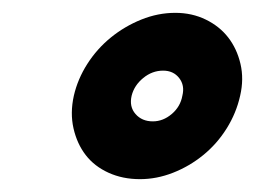

<svg xmlns="http://www.w3.org/2000/svg" viewBox="-20 -758 397 299"><path d="M253 -738Q279 -738 300.5 -727.5Q322 -717 335.5 -699.5Q349 -682 354.5 -658.5Q360 -635 354 -609Q348 -582 333 -558Q318 -534 296.5 -516.5Q275 -499 249.5 -489Q224 -479 198 -479Q171 -479 149 -489Q127 -499 113.5 -516.5Q100 -534 94.5 -558Q89 -582 95 -609Q101 -635 116 -658.5Q131 -682 152.5 -699.5Q174 -717 200 -727.5Q226 -738 253 -738ZM234 -648Q217 -648 203 -636.5Q189 -625 185 -609Q181 -592 191 -580.5Q201 -569 218 -569Q234 -569 247.5 -580.5Q261 -592 264 -609Q268 -625 259 -636.5Q250 -648 234 -648Z"/></svg>

Font: VDS
Style: Bold Italic
Weight: 700
Designer: artmaker
Foundry: artmaker
Version: Version 1.000 2009 initial release